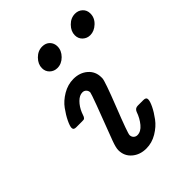

<svg xmlns="http://www.w3.org/2000/svg" viewBox="-199 -804 921 921"><g transform="rotate(-45 261.0 -344.0)"><path d="M69.8 -317.9Q69.8 -330.1 82 -355.5Q94.2 -380.9 114.5 -408.9Q134.8 -437 169.4 -457.5Q204.1 -478 242.2 -478Q285.2 -478 314 -453.1Q342.8 -428.2 342.8 -388.2V-381.8Q342.8 -364.7 292.5 -237.3Q242.2 -109.9 242.2 -97.2Q242.2 -85 250 -77.4Q257.8 -69.8 269 -69.8Q293 -69.8 313.5 -94.5Q334 -119.1 345.2 -151.9Q352.1 -168.9 370.1 -168.9H408.2Q427.2 -168.9 426.8 -154.8Q426.8 -141.6 414.8 -116.7Q402.8 -91.8 381.8 -63.5Q360.8 -35.2 326.4 -14.6Q292 5.9 253.9 5.9Q210.9 5.9 181.9 -19Q152.8 -43.9 152.8 -84Q152.8 -100.1 165 -133.8Q253.9 -364.7 253.9 -375Q253.9 -386.2 246.3 -394Q238.8 -401.9 227.1 -401.9Q207 -401.9 188 -382.8Q168.9 -363.8 157.2 -335.9Q155.3 -331.1 152.6 -323.5Q149.9 -315.9 148.9 -314Q147.9 -312 145 -308.6Q142.1 -305.2 137.9 -304.7Q133.8 -304.2 127 -304.2H87.9Q69.8 -303.7 69.8 -317.9ZM171.9 -621.1Q171.9 -647.9 194.3 -670.9Q216.8 -693.8 246.1 -693.8Q270 -693.8 284.4 -679Q298.8 -664.1 298.8 -642.1Q298.8 -614.3 276.4 -591.6Q253.9 -568.8 225.1 -568.8Q203.1 -568.8 187.5 -583.5Q171.9 -598.1 171.9 -621.1ZM395 -621.1Q395 -647.9 417.5 -670.9Q439.9 -693.8 469.2 -693.8Q491.2 -693.8 506.6 -679.4Q522 -665 522 -642.1Q522 -612.3 498.5 -590.6Q475.1 -568.8 448.2 -568.8Q426.3 -568.8 410.6 -583.5Q395 -598.1 395 -621.1Z"/></g></svg>

Font: CMU Concrete
Style: BoldItalic
Weight: 700
Italic angle: -14.04°
Version: Version 0.7.0